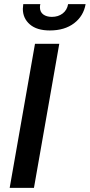

<svg xmlns="http://www.w3.org/2000/svg" viewBox="-20 -913 436 933"><path d="M150 -700H268L145 0H27ZM91 -870Q91 -877 93 -893H176Q174 -885 174 -878Q174 -855 190 -843Q206 -831 232 -831Q263 -831 284.5 -847.5Q306 -864 311 -893H396Q386 -835 340 -800Q294 -765 222 -765Q159 -765 125 -794.5Q91 -824 91 -870Z"/></svg>

Font: Cabin SemiBold
Style: Italic
Weight: 600
Italic angle: -7°
Designer: Pablo Impallari
Foundry: Pablo Impallari. http://www.impallari.com Igino Marini. http://www.ikern.com
Version: Version 2.200